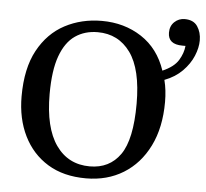

<svg xmlns="http://www.w3.org/2000/svg" viewBox="-54 -821 959 893"><g transform="rotate(5 425.5 -375.0)"><path d="M379 14Q274 14 200.5 -31Q127 -76 87.5 -156Q48 -236 48 -340Q48 -471 94 -555.5Q140 -640 217.5 -681Q295 -722 390 -722Q495 -722 575.5 -669.5Q656 -617 690 -516Q743 -539 763.5 -572.5Q784 -606 787 -640H773Q705 -640 705 -695Q705 -726 725 -745Q745 -764 773 -764Q814 -764 832.5 -736.5Q851 -709 851 -671Q851 -637 835 -598.5Q819 -560 786 -526.5Q753 -493 703 -474Q709 -451 712 -425Q715 -399 715 -372Q715 -252 672 -165.5Q629 -79 553.5 -32.5Q478 14 379 14ZM392 -43Q484 -43 534 -114Q584 -185 584 -352Q584 -513 528 -590.5Q472 -668 375 -668Q315 -668 270.5 -637.5Q226 -607 201.5 -540Q177 -473 177 -362Q177 -205 234 -124Q291 -43 392 -43Z"/></g></svg>

Font: Literata 36pt Medium
Style: Regular
Weight: 500
Designer: Latin by Veronika Burian and Jose Scaglione. Greek by Irene Vlachou. Cyrillic by Vera Evstafieva.
Foundry: TypeTogether
Version: Version 3.002